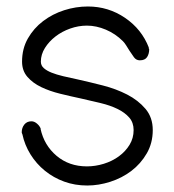

<svg xmlns="http://www.w3.org/2000/svg" viewBox="-20 -574 538 592"><path d="M438 -426Q440 -424 440 -422Q440 -408 433.5 -398Q427 -388 411 -388Q400 -388 393 -397.5Q386 -407 379 -418L369 -434Q364 -442 359 -447Q336 -470 306.5 -482.5Q277 -495 248 -495Q222 -495 196.5 -486Q171 -477 151 -461.5Q131 -446 118.5 -426Q106 -406 106 -384Q106 -372 115 -364Q124 -356 139 -350Q154 -344 175 -339Q196 -334 220 -329Q256 -321 297 -310.5Q338 -300 372 -282.5Q406 -265 428.5 -238.5Q451 -212 451 -173Q451 -133 432.5 -101Q414 -69 385 -47Q356 -25 320 -13.5Q284 -2 249 -2Q211 -2 178 -14Q145 -26 118.5 -47.5Q92 -69 74 -98Q56 -127 49 -160Q47 -164 47 -166Q47 -180 55 -190Q63 -200 77 -200Q86 -200 94.5 -192.5Q103 -185 106 -176L105 -177Q116 -126 154.5 -93.5Q193 -61 248 -61Q274 -61 300 -69Q326 -77 346.5 -92Q367 -107 379.5 -127.5Q392 -148 392 -173Q392 -196 378.5 -211.5Q365 -227 342.5 -238Q320 -249 291 -256L231 -270Q198 -277 165.5 -285Q133 -293 107 -305.5Q81 -318 64.5 -337Q48 -356 48 -384Q48 -424 66 -455.5Q84 -487 113 -509Q142 -531 178 -542.5Q214 -554 251 -554Q314 -554 365.5 -519Q417 -484 439 -427Z"/></svg>

Font: VDS
Style: Thin
Weight: 100
Width: 0
Designer: artmaker
Foundry: artmaker
Version: Version 1.000 2012 initial release